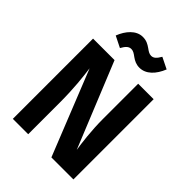

<svg xmlns="http://www.w3.org/2000/svg" viewBox="-272 -1126 1264 1264"><g transform="rotate(45 360.5 -493.5)"><path d="M430 -827C490 -827 537 -876 565 -946L486 -985C468 -954 453 -937 429 -937C411 -937 397 -947 379 -960C357 -975 337 -987 303 -987C242 -987 195 -932 170 -867L248 -828C266 -860 281 -877 306 -877C324 -877 338 -867 357 -853C378 -838 400 -827 430 -827ZM643 -747H499V-419C499 -308 513 -204 521 -153L279 -747H79V0H222V-291C222 -429 210 -526 201 -593L438 0H643Z"/></g></svg>

Font: Glow Sans TC Normal
Style: Bold
Weight: 700
Designer: Ryoko NISHIZUKA (kana, bopomofo & ideographs); Paul D. Hunt (Latin, Greek & Cyrillic); Sandoll Communications, Soo-young
Version: Version 0.93